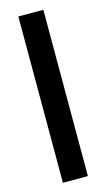

<svg xmlns="http://www.w3.org/2000/svg" viewBox="-113 -753 448 794"><g transform="rotate(-15 111.0 -356.0)"><path d="M160 -712V0H53V-712Z"/></g></svg>

Font: Ekushey Amar Bangla
Style: Bold
Weight: 700
Designer: Al Mamun Sumon
Foundry: Al Mamun Sumon
Version: Version 1.0